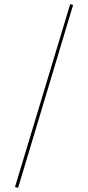

<svg xmlns="http://www.w3.org/2000/svg" viewBox="-20 -738 424 922"><path d="M52 160 317 -718 331 -714 67 164Z"/></svg>

Font: Ysabeau Infant Thin
Style: Regular
Weight: 200
Designer: Christian Thalmann (Catharsis Fonts)
Version: Version 0.003